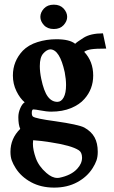

<svg xmlns="http://www.w3.org/2000/svg" viewBox="-20 -602 500 843"><path d="M216.3 -474.6Q188.5 -474.6 172.9 -491.7Q157.2 -508.8 157.2 -527.8Q157.2 -547.4 172.9 -564.5Q188.5 -581.5 216.3 -581.5Q243.7 -581.5 259.3 -564.5Q274.9 -547.4 274.9 -527.8Q274.9 -508.8 259.3 -491.7Q243.7 -474.6 216.3 -474.6ZM217.8 221.7Q160.2 221.7 116.5 198Q72.8 174.3 48.8 136.2Q37.6 118.7 31.7 102.5Q25.9 86.4 25.9 64.5Q25.9 5.9 68.8 -36.1Q60.5 -54.2 60.5 -87.9Q60.5 -107.4 69.1 -127Q77.6 -146.5 88.4 -152.8Q67.4 -170.4 52 -202.1Q36.6 -233.9 36.6 -270.5Q36.6 -333 80.1 -379.4Q105 -404.8 144.5 -417.2Q184.1 -429.7 227.5 -429.7Q285.6 -429.7 310.1 -409.7Q315.4 -416 346.4 -435.8Q377.4 -455.6 432.1 -455.6L446.3 -388.7Q399.9 -388.7 380.1 -385.5Q360.4 -382.3 349.6 -374.5Q389.2 -332.5 389.2 -270.5Q389.2 -210.9 350.6 -167.5Q329.6 -143.1 292 -127.4Q254.4 -111.8 204.6 -111.8Q184.6 -111.8 154.3 -117.7Q137.2 -121.1 126.5 -121.6Q119.6 -121.6 119.6 -106Q119.6 -94.7 124.5 -90.3Q135.3 -81.5 222.2 -69.8Q324.7 -55.2 350.1 -42Q380.9 -24.9 395 0.7Q409.2 26.4 409.2 64.5Q409.2 86.4 403.6 102.5Q397.9 118.7 386.7 136.2Q362.8 174.3 319.1 198Q275.4 221.7 217.8 221.7ZM231.9 -154.8Q249 -154.8 259.5 -174.1Q270 -193.4 270 -228.5Q270 -254.4 264.2 -284.7Q242.2 -385.3 200.2 -385.3Q184.6 -383.8 169.7 -366.9Q154.8 -350.1 154.8 -312Q154.8 -286.1 161.1 -255.9Q172.4 -201.7 189.7 -178.2Q207 -154.8 231.9 -154.8ZM231.4 179.2 239.7 178.7Q293 168 319.3 138.7Q340.3 116.2 340.3 89.8Q339.8 66.4 325.7 57.6Q293.5 36.6 200.7 22.5Q161.1 16.1 125.5 13.7Q124.5 21.5 124.5 29.3Q124.5 56.2 137.2 92Q149.9 127.9 183.6 157.2Q208.5 179.2 231.4 179.2Z"/></svg>

Font: Quaaykop
Style: Bold
Weight: 700
Designer: Tup Wanders
Foundry: Free font, DO NOT SELL
Version: Version 1.00;July 31, 2023;FontCreator 11.5.0.2430 64-bit